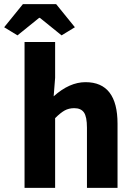

<svg xmlns="http://www.w3.org/2000/svg" viewBox="-53 -903 644 923"><path d="M65 0V-701H212V-529L205 -440Q281 -508 358 -508Q512 -508 512 -308V0H365V-289Q365 -342 350.5 -362.5Q336 -383 304 -383Q278 -383 258 -372Q238 -361 212 -335V0ZM-33 -772 57 -883H217L307 -772L243 -733L139 -817H135L31 -733Z"/></svg>

Font: Toshiba Sans
Style: Bold
Weight: 700
Designer: Paul D. Hunt
Foundry: Toshiba Corporation
Version: Version 2.020;PS 2.0;hotconv 1.0.86;makeotf.lib2.5.63406